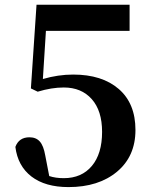

<svg xmlns="http://www.w3.org/2000/svg" viewBox="-20 -762 624 798"><path d="M170.9 -633.8 158.2 -433.6Q221.7 -452.1 284.2 -452.1Q404.3 -452.1 473.6 -392.1Q543 -332 543 -221.7Q543 -112.3 466.3 -48.3Q389.6 15.6 264.6 15.6Q168 15.6 110.8 -28.3Q53.7 -72.3 43.9 -151.4Q58.6 -191.4 102.5 -191.4Q129.9 -191.4 145.5 -173.8Q161.1 -156.2 168 -116.2L184.6 -30.3Q210.9 -21.5 245.1 -21.5Q319.3 -21.5 361.8 -72.3Q404.3 -123 404.3 -213.9Q404.3 -301.8 361.3 -350.1Q318.4 -398.4 245.1 -398.4Q194.3 -398.4 136.7 -380.9L108.4 -394.5L131.8 -742.2H518.6V-633.8Z"/></svg>

Font: GenRyuMin TW TTF Bold
Style: Regular
Weight: 700
Version: Version 1.300